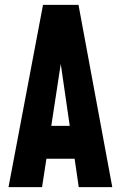

<svg xmlns="http://www.w3.org/2000/svg" viewBox="-20 -770 497 790"><path d="M303 -750 442 0H304L287 -117H171L153 0H15L157 -750ZM191 -252H267L230 -507Z"/></svg>

Font: Mohave Bold
Style: Regular
Weight: 700
Designer: Gumpita Rahayu
Foundry: Tokotype
Version: Version 2.002;PS 002.002;hotconv 1.0.88;makeotf.lib2.5.64775